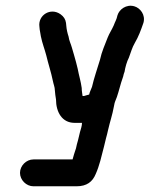

<svg xmlns="http://www.w3.org/2000/svg" viewBox="-20 -492 573 672"><path d="M176 -144C176 -100 197 -62 241 -62H267C267 -52 263 -40 260 -30L253 -1C250 8 248 18 246 27C241 43 237 53 234 66H97C72 66 50 88 50 113C50 138 72 160 97 160H248C284 160 304 144 315 117C328 88 335 56 344 21L351 -8C354 -18 356 -27 358 -36C365 -67 373 -88 379 -121C380 -129 382 -134 383 -137C392 -157 397 -180 404 -203L411 -224C412 -230 414 -236 416 -241C418 -255 424 -277 431 -290C438 -308 442 -325 452 -342C465 -364 473 -386 482 -412C490 -440 471 -464 450 -470C422 -478 397 -459 391 -438C388 -423 383 -417 378 -403C372 -389 363 -376 357 -361C347 -335 336 -311 330 -283C321 -253 309 -219 302 -188C299 -179 294 -171 292 -161C287 -160 281 -158 274 -156H269C268 -166 266 -172 266 -184C263 -207 256 -229 252 -251L246 -275C242 -289 237 -308 232 -324C228 -339 222 -349 220 -364C216 -376 213 -389 212 -402L211 -412C209 -425 203 -434 192 -442C157 -467 112 -439 118 -398L119 -388C120 -381 122 -373 123 -365C128 -340 136 -321 142 -298C149 -268 159 -239 165 -209C167 -198 172 -187 172 -176C173 -163 174 -156 176 -144Z"/></svg>

Font: Electronic
Style: ExBlk
Weight: 900
Version: Version 1.011